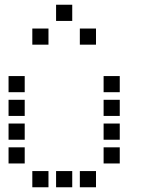

<svg xmlns="http://www.w3.org/2000/svg" viewBox="-20 -804 640 808"><path d="M217 -784Q216 -784 216 -784Q216 -784 216 -783V-717Q216 -716 216 -716Q216 -716 217 -716H283Q284 -716 284 -716Q284 -716 284 -717V-783Q284 -784 284 -784Q284 -784 283 -784ZM117 -684Q116 -684 116 -684Q116 -684 116 -683V-617Q116 -616 116 -616Q116 -616 117 -616H183Q184 -616 184 -616Q184 -616 184 -617V-683Q184 -684 184 -684Q184 -684 183 -684ZM317 -684Q316 -684 316 -684Q316 -684 316 -683V-617Q316 -616 316 -616Q316 -616 317 -616H383Q384 -616 384 -616Q384 -616 384 -617V-683Q384 -684 384 -684Q384 -684 383 -684ZM17 -484Q16 -484 16 -484Q16 -484 16 -483V-417Q16 -416 16 -416Q16 -416 17 -416H83Q84 -416 84 -416Q84 -416 84 -417V-483Q84 -484 84 -484Q84 -484 83 -484ZM417 -484Q416 -484 416 -484Q416 -484 416 -483V-417Q416 -416 416 -416Q416 -416 417 -416H483Q484 -416 484 -416Q484 -416 484 -417V-483Q484 -484 484 -484Q484 -484 483 -484ZM17 -384Q16 -384 16 -384Q16 -384 16 -383V-317Q16 -316 16 -316Q16 -316 17 -316H83Q84 -316 84 -316Q84 -316 84 -317V-383Q84 -384 84 -384Q84 -384 83 -384ZM417 -384Q416 -384 416 -384Q416 -384 416 -383V-317Q416 -316 416 -316Q416 -316 417 -316H483Q484 -316 484 -316Q484 -316 484 -317V-383Q484 -384 484 -384Q484 -384 483 -384ZM17 -284Q16 -284 16 -284Q16 -284 16 -283V-217Q16 -216 16 -216Q16 -216 17 -216H83Q84 -216 84 -216Q84 -216 84 -217V-283Q84 -284 84 -284Q84 -284 83 -284ZM417 -284Q416 -284 416 -284Q416 -284 416 -283V-217Q416 -216 416 -216Q416 -216 417 -216H483Q484 -216 484 -216Q484 -216 484 -217V-283Q484 -284 484 -284Q484 -284 483 -284ZM17 -184Q16 -184 16 -184Q16 -184 16 -183V-117Q16 -116 16 -116Q16 -116 17 -116H83Q84 -116 84 -116Q84 -116 84 -117V-183Q84 -184 84 -184Q84 -184 83 -184ZM417 -184Q416 -184 416 -184Q416 -184 416 -183V-117Q416 -116 416 -116Q416 -116 417 -116H483Q484 -116 484 -116Q484 -116 484 -117V-183Q484 -184 484 -184Q484 -184 483 -184ZM117 -84Q116 -84 116 -84Q116 -84 116 -83V-17Q116 -16 116 -16Q116 -16 117 -16H183Q184 -16 184 -16Q184 -16 184 -17V-83Q184 -84 184 -84Q184 -84 183 -84ZM217 -84Q216 -84 216 -84Q216 -84 216 -83V-17Q216 -16 216 -16Q216 -16 217 -16H283Q284 -16 284 -16Q284 -16 284 -17V-83Q284 -84 284 -84Q284 -84 283 -84ZM317 -84Q316 -84 316 -84Q316 -84 316 -83V-17Q316 -16 316 -16Q316 -16 317 -16H383Q384 -16 384 -16Q384 -16 384 -17V-83Q384 -84 384 -84Q384 -84 383 -84Z"/></svg>

Font: Doto Black SemiBold
Style: Regular
Weight: 600
Monospace: yes
Version: Version 1.000